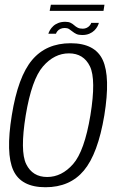

<svg xmlns="http://www.w3.org/2000/svg" viewBox="-20 -782 502 806"><path d="M171 4Q273.5 4 332.2 -66.2Q391 -136.5 418 -298Q444 -459 411.5 -529.8Q379 -600.5 276.5 -600.5Q174 -600.5 114.8 -530.2Q55.5 -460 29.5 -298Q3.5 -137.5 36 -66.8Q68.5 4 171 4ZM178 -39Q116.5 -39 90 -93Q63.5 -147 88 -298Q113 -448.5 160.5 -503.2Q208 -558 269.5 -558Q331 -558 357.5 -503.5Q384 -449 359.5 -298Q334.5 -147.5 286.8 -93.2Q239 -39 178 -39ZM325 -635Q342.5 -635 355.2 -640.5Q368 -646 376.2 -654.2Q384.5 -662.5 389 -671Q393.5 -679.5 395 -686H363Q362 -681.5 357.2 -675.5Q352.5 -669.5 344.8 -665.5Q337 -661.5 327.5 -661.5Q314.5 -661.5 306.2 -665.8Q298 -670 291.5 -676Q285 -682 276.5 -686.2Q268 -690.5 254 -690.5Q237.5 -690.5 224.8 -685.5Q212 -680.5 203.5 -672.5Q195 -664.5 190 -656Q185 -647.5 183 -640.5H215Q216.5 -645.5 221 -651.2Q225.5 -657 233.5 -660.8Q241.5 -664.5 252 -664.5Q263 -664.5 270 -660Q277 -655.5 284 -649.8Q291 -644 300.2 -639.5Q309.5 -635 325 -635ZM188.5 -736.5H414.5L418.5 -762H193.5Z"/></svg>

Font: Anybody SemiCondensed Light
Style: Italic
Weight: 300
Width: 4
Italic angle: -10°
Version: Version 1.113;gftools[0.9.25]